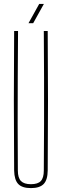

<svg xmlns="http://www.w3.org/2000/svg" viewBox="-20 -959 317 984"><path d="M138.5 5Q93.5 5 73.5 -16Q53.5 -37 52.5 -85Q51 -264.5 51 -442.8Q51 -621 52.5 -800H72.5Q71.5 -680.5 71 -561.5Q70.5 -442.5 70.5 -323.5Q70.5 -204.5 71.5 -85Q71.5 -47.5 87.5 -31.2Q103.5 -15 138.5 -15Q174 -15 189.2 -31.2Q204.5 -47.5 204.5 -85Q205.5 -204.5 205.8 -323.5Q206 -442.5 205.8 -561.5Q205.5 -680.5 204.5 -800H224.5Q226 -621 226 -442.8Q226 -264.5 224.5 -85Q224 -37 203.8 -16Q183.5 5 138.5 5ZM126 -840 181 -939H205L150 -840Z"/></svg>

Font: Big Shoulders Display SC Thin
Style: Regular
Weight: 100
Designer: Patric King
Foundry: XO Type Co
Version: Version 2.002